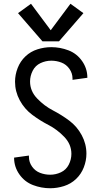

<svg xmlns="http://www.w3.org/2000/svg" viewBox="-20 -994 540 1022"><path d="M206 -774 76 -924 145 -974 250 -833 355 -974 424 -924 294 -774ZM247 8Q200 8 155.5 -9Q111 -26 83 -66Q55 -106 55 -154V-155L134 -166Q134 -162 134 -159Q134 -131 150.5 -107.5Q167 -84 193 -74Q219 -64 247 -64Q277 -64 304.5 -77Q332 -90 346 -117.5Q360 -145 360 -175Q360 -226 322 -265.5Q284 -305 238.5 -328.5Q193 -352 151.5 -383Q110 -414 85 -460.5Q60 -507 60 -559Q60 -596 74 -632Q88 -668 115.5 -694Q143 -720 179.5 -731.5Q216 -743 253 -743Q300 -743 344.5 -726Q389 -709 417 -669Q445 -629 445 -581V-580L366 -569Q366 -573 366 -576Q366 -604 349.5 -627.5Q333 -651 307 -661Q281 -671 253 -671Q223 -671 195.5 -658Q168 -645 154 -617.5Q140 -590 140 -560Q140 -509 178 -469.5Q216 -430 261.5 -406.5Q307 -383 348.5 -352Q390 -321 415 -274.5Q440 -228 440 -176Q440 -139 426 -103Q412 -67 384.5 -41Q357 -15 320.5 -3.5Q284 8 247 8Z"/></svg>

Font: Iosevka SS01
Style: Regular
Weight: 400
Monospace: yes
Designer: Belleve Invis
Foundry: Belleve Invis
Version: 2.3.3; ttfautohint (v1.8.3)